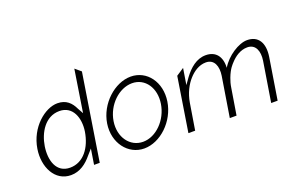

<svg xmlns="http://www.w3.org/2000/svg" viewBox="-81 -909 1776 1177"><g transform="rotate(-20 806.5 -320.5)"><path d="M77 -241C59 -128 112 -19 217 -19C275 -19 320 -53 355 -96L386 -131L370 -30H407L496 -594L458 -626L415 -351L395 -387C375 -430 344 -462 287 -462C206 -462 98 -375 77 -241ZM125 -241C138 -324 189 -413 282 -413C370 -413 400 -326 387 -241C371 -142 315 -64 227 -64C138 -64 111 -151 125 -241Z M532 -241C513 -119 590 -19 695 -19C800 -19 906 -118 925 -241C944 -364 870 -462 765 -462C660 -462 551 -363 532 -241ZM574 -241C590 -342 674 -421 759 -421C844 -421 899 -341 883 -241C867 -141 787 -60 702 -60C617 -60 558 -140 574 -241Z M980 -15H1024L1052 -187C1062 -247 1088 -296 1118 -329C1145 -359 1183 -386 1228 -386C1283 -386 1301 -335 1292 -276L1250 -15H1294L1322 -187C1325 -208 1331 -229 1338 -247C1358 -300 1380 -320 1388 -329C1415 -359 1453 -386 1498 -386C1553 -386 1571 -335 1562 -276L1520 -15H1562L1605 -284C1619 -373 1585 -428 1512 -428C1457 -428 1376 -376 1338 -311C1342 -384 1307 -428 1242 -428C1182 -428 1135 -387 1098 -337L1069 -296L1086 -402L1036 -369Z"/></g></svg>

Font: Charger Sport
Style: HLNrwObl
Weight: 100
Designer: Jasper
Foundry: Cannot Into Space Fonts
Version: Version 1.1